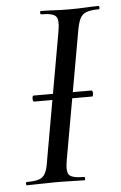

<svg xmlns="http://www.w3.org/2000/svg" viewBox="-48 -660 437 696"><g transform="rotate(-5 170.0 -312.5)"><path d="M74 -300Q71 -300 70 -305.5Q69 -311 70 -316.5Q71 -322 74 -322H285Q288 -322 289 -316.5Q290 -311 289 -305.5Q288 -300 285 -300ZM22 0Q19 0 19 -6Q19 -12 22 -12Q51 -12 66.5 -17Q82 -22 90 -37Q98 -52 102 -81L184 -544Q192 -587 181 -600Q170 -613 127 -613Q124 -613 124 -619Q124 -625 127 -625Q148 -625 174.5 -623.5Q201 -622 230 -622Q263 -622 290 -623.5Q317 -625 337 -625Q340 -625 340 -619Q340 -613 337 -613Q308 -613 292 -607Q276 -601 268.5 -586Q261 -571 256 -542L174 -81Q166 -38 176.5 -25Q187 -12 232 -12Q234 -12 234 -6Q234 0 232 0Q211 0 185 -1Q159 -2 126 -2Q97 -2 70 -1Q43 0 22 0Z"/></g></svg>

Font: Cormorant Light Medium
Style: Italic
Weight: 500
Italic angle: -10°
Version: Version 4.000